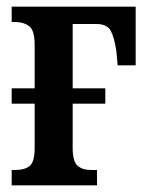

<svg xmlns="http://www.w3.org/2000/svg" viewBox="-20 -556 449 576"><path d="M15 0V-46H24Q55 -46 69.5 -58.5Q84 -71 84 -113V-245H15V-291H84V-421Q84 -465 67.5 -477.5Q51 -490 24 -490H15V-536H387V-360H333L329 -403Q323 -444 312 -464Q301 -484 269 -484H198V-291H296V-245H198V-113Q198 -71 213 -58.5Q228 -46 253 -46H271V0Z"/></svg>

Font: Noto Serif ExtraCondensed SemiBold
Style: Regular
Weight: 600
Width: 2
Designer: Monotype Design Team
Foundry: Monotype Imaging Inc.
Version: Version 2.015; ttfautohint (v1.8.4.7-5d5b)